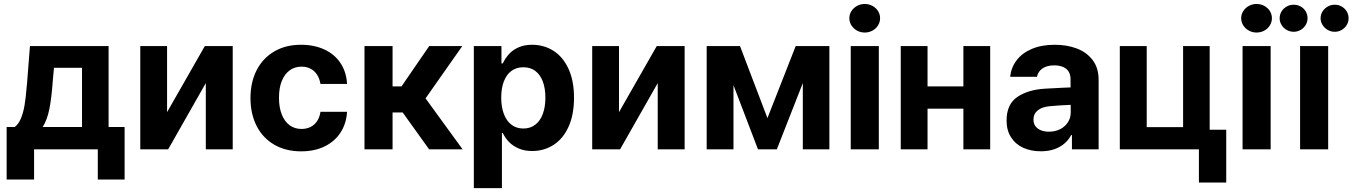

<svg xmlns="http://www.w3.org/2000/svg" viewBox="-20 -767 6946 986"><path d="M14.1 -114.7H55.2Q74.8 -128.6 87.1 -158Q99.5 -187.4 106.1 -226.5Q112.6 -265.6 116.8 -319.6Q118.2 -329.1 118.9 -337.8Q119.6 -346.5 120.1 -355.4L133.8 -530.3H537.7V-114.7H619.9V155.1H482.2V0H155V155.1H14.1ZM401.2 -114.7V-418.9H257.2L251.3 -355.4Q244.8 -262.6 233.3 -206.3Q221.8 -150 199.2 -114.7Z M1031.8 -530.3H1175.1V0H1036.9V-340.3L843.5 0H700.4V-530.3H838V-191Z M1266.3 -263.2Q1266.3 -344.4 1297.9 -406.4Q1329.6 -468.3 1388.2 -502.7Q1446.8 -537.1 1525.8 -537.1Q1594.1 -537.1 1646.7 -512.5Q1699.3 -487.8 1729.3 -442Q1759.2 -396.2 1762.2 -335.8H1625.7Q1621.5 -362.3 1608.8 -382.5Q1596 -402.7 1575.7 -413.7Q1555.3 -424.7 1528.3 -424.7Q1493.6 -424.7 1467.7 -405.9Q1441.7 -387 1427.2 -351.4Q1412.7 -315.8 1412.7 -265.6Q1412.7 -215 1427 -179Q1441.3 -143 1467.2 -123.9Q1493.2 -104.8 1528.3 -104.8Q1554.1 -104.8 1574.7 -115Q1595.3 -125.2 1608.5 -145.1Q1621.6 -165 1625.7 -192.7H1762.2Q1758.7 -132.7 1729.1 -86.8Q1699.6 -40.9 1647.7 -15.4Q1595.9 10.2 1526.7 10.2Q1446.8 10.2 1387.8 -24.4Q1328.7 -59 1297.5 -121Q1266.3 -183 1266.3 -263.2Z M1851.8 -530.3H1996V-323.4H2042L2184.1 -530.3H2353.9L2165.4 -261.8L2355.8 0H2183.8L2047.9 -189.5H1996V0H1851.8Z M2413.3 -530.3H2555.2V-441.3H2562.2L2565.1 -447.4Q2577.7 -472.1 2596.3 -491.8Q2614.9 -511.6 2644.1 -524.3Q2673.3 -537.1 2712.7 -537.1Q2773.1 -537.1 2821.9 -506.4Q2870.6 -475.7 2899.2 -414.2Q2927.8 -352.8 2927.8 -264.8Q2927.8 -178.9 2900.1 -116.9Q2872.3 -55 2823.2 -23.2Q2774.2 8.5 2712.6 8.5Q2673.2 8.5 2643.3 -4.7Q2613.4 -17.9 2594.8 -37Q2576.2 -56.2 2563.2 -81.3L2562.2 -84.4H2557.6V199.2H2413.3ZM2667.7 -107Q2703.8 -107 2729.4 -127Q2754.9 -147 2767.9 -182.8Q2780.8 -218.5 2780.8 -265.6Q2780.8 -312.3 2767.9 -347.6Q2754.9 -382.9 2729.6 -402.3Q2704.3 -421.6 2667.7 -421.6Q2631.6 -421.6 2606.2 -402.7Q2580.8 -383.8 2567.4 -348.7Q2554 -313.6 2554 -265.6Q2554 -218.2 2567.4 -182.2Q2580.8 -146.2 2606.4 -126.6Q2632 -107 2667.7 -107Z M3352.6 -530.3H3495.9V0H3357.7V-340.3L3164.3 0H3021.2V-530.3H3158.8V-191Z M4066.2 -530.3H4177.3L3969.3 0H3872.6L3670 -530.3H3780.3L3921.1 -160.4ZM3746.7 0H3609.1V-530.3H3746.7ZM4102.8 -530.3H4239.2V0H4102.8Z M4348.9 -530.3H4493.1V0H4348.9ZM4341.7 -673.3Q4341.7 -693.3 4352.5 -710.2Q4363.4 -727 4381.5 -736.8Q4399.6 -746.6 4420.7 -746.6Q4442.3 -746.6 4460.4 -736.8Q4478.5 -727 4489.1 -710.2Q4499.6 -693.3 4499.6 -673.3Q4499.6 -653.7 4489.1 -636.6Q4478.5 -619.5 4460.4 -609.7Q4442.3 -599.9 4420.7 -599.9Q4399.6 -599.9 4381.5 -609.7Q4363.4 -619.5 4352.5 -636.6Q4341.7 -653.7 4341.7 -673.3Z M4973.9 -209H4696.3V-323.2H4973.9ZM4743.3 0H4605.7V-530.3H4743.3ZM5065 0H4927.4V-530.3H5065Z M5416.6 -225.3 5369.8 -221.4Q5331.2 -218 5309.3 -200.2Q5287.3 -182.4 5287.3 -152.6Q5287.3 -133 5297.3 -119.1Q5307.4 -105.2 5325.6 -98Q5343.8 -90.7 5366.6 -90.7Q5399.2 -90.7 5424.7 -103.8Q5450.1 -116.9 5464.4 -139.5Q5478.7 -162.1 5478.7 -189.6L5477.6 -360.7Q5477.6 -383.3 5468 -399.2Q5458.4 -415.1 5439.3 -423.2Q5420.2 -431.3 5393.4 -431.3Q5357.1 -431.3 5334.1 -415.9Q5311.1 -400.5 5305.2 -372.7H5167.6Q5172.3 -419.5 5200.4 -456.9Q5228.5 -494.3 5278.6 -515.7Q5328.6 -537.1 5396.7 -537.1Q5458.7 -537.1 5509.2 -518.2Q5559.8 -499.3 5590.9 -458.9Q5621.9 -418.5 5621.9 -357.3V0H5484.8V-73.4H5480.8Q5467.8 -48.4 5446.4 -30Q5425 -11.5 5394.7 -0.8Q5364.5 9.9 5325.4 9.9Q5274.1 9.9 5234.4 -8.2Q5194.8 -26.4 5172 -62.1Q5149.2 -97.8 5149.2 -148.2Q5149.2 -231.2 5203.9 -268.7Q5258.6 -306.3 5346.2 -311.6Q5360.9 -313.1 5436.6 -316.4L5484.5 -318.3L5485.5 -229Q5465.7 -228.4 5416.6 -225.3Z M6192.2 0H5730.7V-530.3H5868.9V-114.2H6055.7V-530.3H6192.2ZM6277.2 170.3H6136.9V-100.9H6277.2Z M6361.1 -530.3H6505.3V0H6361.1ZM6353.9 -673.3Q6353.9 -693.3 6364.7 -710.2Q6375.6 -727 6393.7 -736.8Q6411.8 -746.6 6432.9 -746.6Q6454.5 -746.6 6472.6 -736.8Q6490.7 -727 6501.3 -710.2Q6511.8 -693.3 6511.8 -673.3Q6511.8 -653.7 6501.3 -636.6Q6490.7 -619.5 6472.6 -609.7Q6454.5 -599.9 6432.9 -599.9Q6411.8 -599.9 6393.7 -609.7Q6375.6 -619.5 6364.7 -636.6Q6353.9 -653.7 6353.9 -673.3Z M6656.5 -530.3H6800.7V0H6656.5ZM6551.5 -673.3Q6551.5 -692.2 6561.2 -708.2Q6571 -724.2 6587.6 -733.5Q6604.1 -742.8 6623.2 -742.8Q6643.1 -742.8 6659.4 -733.7Q6675.7 -724.7 6685.2 -708.7Q6694.8 -692.6 6694.8 -673.3Q6694.8 -654.8 6685.2 -638.7Q6675.7 -622.7 6659.4 -613.3Q6643.1 -603.8 6623.2 -603.8Q6604.5 -603.8 6587.8 -613.3Q6571 -622.7 6561.2 -639Q6551.5 -655.2 6551.5 -673.3ZM6761.8 -673.3Q6761.8 -692.2 6771.8 -708.2Q6781.8 -724.2 6798.6 -733.5Q6815.4 -742.8 6834.4 -742.8Q6853.9 -742.8 6870.2 -733.5Q6886.5 -724.2 6896.1 -708.2Q6905.6 -692.2 6905.6 -673.3Q6905.6 -654.8 6896.1 -638.7Q6886.5 -622.7 6870.2 -613.3Q6853.9 -603.8 6834.4 -603.8Q6815.4 -603.8 6798.6 -613.3Q6781.8 -622.7 6771.8 -639Q6761.8 -655.2 6761.8 -673.3Z"/></svg>

Font: Pretendard GOV Variable
Style: Regular
Weight: 400
Designer: Base glyphs from Inter by Rasmus Andersson; Hangul glyphs from Noto Sans CJK(Source Han Sans) by Jang Soo-young and Kang
Foundry: Kil Hyung-jin
Version: Version 1.307;Glyphs 3.2 (3192)